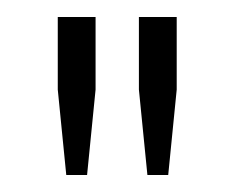

<svg xmlns="http://www.w3.org/2000/svg" viewBox="-20 -820 276 226"><path d="M58 -614 48 -714.5V-800H92.5V-714.5L82.5 -614ZM153.5 -614 143.5 -714.5V-800H188V-714.5L178 -614Z"/></svg>

Font: Big Shoulders Display Thin Light
Style: Regular
Weight: 300
Version: Version 2.002